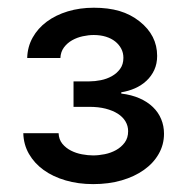

<svg xmlns="http://www.w3.org/2000/svg" viewBox="-20 -825 474 487"><path d="M39.1 -487.2H128.6Q129.3 -471.2 138.1 -460.4Q147 -449.6 160 -443Q172.9 -436.4 188 -433.6Q203.1 -430.8 216.3 -430.8Q230.1 -430.8 245.7 -433.9Q261.4 -437.1 274.5 -444.4Q287.6 -451.7 296.3 -463.4Q305 -475.1 305 -492.2Q305 -505.7 298.3 -517Q291.5 -528.4 278.8 -536.6Q266 -544.7 247.9 -549.4Q229.8 -554 206.7 -554H166.5V-618.6H206.7Q220.5 -618.6 235.6 -621.6Q250.7 -624.6 263.5 -631.7Q276.3 -638.8 284.6 -650.2Q293 -661.6 293 -678.3Q293 -691.1 287.5 -701.5Q282 -712 272.2 -719.8Q262.4 -727.6 248.6 -731.9Q234.7 -736.2 217.7 -736.2Q204.5 -736.2 189.8 -733Q175.1 -729.8 162.8 -722.8Q150.6 -715.9 142.2 -704.7Q133.9 -693.5 133.2 -677.9H49Q49.7 -706.3 62.9 -729.8Q76 -753.2 98.7 -770.1Q121.4 -786.9 152 -796.2Q182.5 -805.4 218 -805.4Q254.6 -805.4 283 -797.1Q311.4 -788.7 334.2 -770.6Q378.6 -735.4 378.6 -683.2Q378.6 -663.4 371.3 -647.5Q364 -631.7 351.4 -620Q338.8 -608.3 322.3 -601Q305.8 -593.8 287.6 -590.9V-587.7Q313.9 -584.5 334 -575.6Q354 -566.8 367.9 -553.4Q381.7 -540.1 388.8 -522.9Q396 -505.7 396 -485.8Q396 -458.1 382.6 -434.7Q369.3 -411.2 345.3 -394.2Q321.4 -377.1 288.5 -367.5Q255.7 -358 216.3 -358Q178.6 -358 146.5 -367.4Q114.3 -376.8 90.7 -393.8Q67.1 -410.9 53.4 -434.7Q39.8 -458.5 39.1 -487.2Z"/></svg>

Font: Inter P Medium
Style: Regular
Weight: 500
Designer: Rasmus Andersson
Foundry: rsms
Version: Version 3.018;git-588b23468